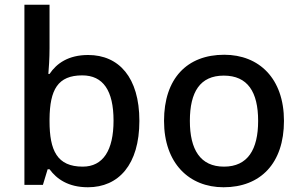

<svg xmlns="http://www.w3.org/2000/svg" viewBox="-20 -780 1269 810"><path d="M189 -577V-760H83V0H161L181 -66H189C219 -25 268 10 351 10C480 10 568 -85 568 -270C568 -454 481 -548 352 -548C269 -548 219 -513 189 -468H184C186 -490 189 -534 189 -577ZM327 -462C415 -462 459 -398 459 -271C459 -146 415 -77 329 -77C221 -77 189 -145 189 -269V-277C190 -402 224 -462 327 -462Z M1178 -270C1178 -449 1073 -549 926 -549C769 -549 672 -449 672 -270C672 -91 778 10 923 10C1079 10 1178 -91 1178 -270ZM781 -270C781 -392 824 -461 924 -461C1025 -461 1069 -392 1069 -270C1069 -149 1025 -77 925 -77C825 -77 781 -149 781 -270Z"/></svg>

Font: Noto Sans Bamum Medium
Style: Regular
Weight: 500
Designer: Monotype Design Team
Foundry: Monotype Imaging Inc.
Version: Version 2.002